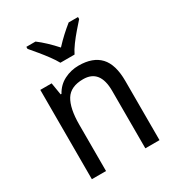

<svg xmlns="http://www.w3.org/2000/svg" viewBox="-181 -882 922 998"><g transform="rotate(-30 279.5 -383.0)"><path d="M313 -546Q398 -546 441 -500Q484 -454 484 -355V0H399V-345Q399 -473 298 -473Q223 -473 193 -424.5Q163 -376 163 -278V0H78V-536H146L158 -463H163Q186 -505 226.5 -525.5Q267 -546 313 -546ZM239 -606Q227 -628 207.5 -654.5Q188 -681 166.5 -707Q145 -733 127 -754V-766H182Q205 -749 231 -724.5Q257 -700 281 -673Q307 -701 331 -723Q355 -745 381 -766H437V-754Q420 -735 397.5 -709Q375 -683 355 -656Q335 -629 324 -606Z"/></g></svg>

Font: Noto Sans Telugu SemiCondensed
Style: Regular
Weight: 400
Width: 4
Designer: Jelle Bosma - Monotype Design Team
Foundry: Monotype Imaging Inc.
Version: Version 2.005; ttfautohint (v1.8.4.7-5d5b)